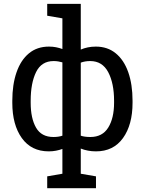

<svg xmlns="http://www.w3.org/2000/svg" viewBox="-20 -782 758 1005"><path d="M227.1 203.1V141.1L306.6 127.4V-2.4Q291 3.4 273.2 6.8Q255.4 10.3 235.4 10.3Q144 10.3 94.2 -59.3Q44.4 -128.9 44.4 -244.1V-254.4Q44.4 -339.8 66.7 -403.8Q88.9 -467.8 131.6 -502.9Q174.3 -538.1 236.3 -538.1Q255.9 -538.1 273.4 -534.7Q291 -531.2 306.6 -525.4V-686L227.1 -699.7V-761.7H402.8V-522.5Q419.4 -529.8 439 -533.9Q458.5 -538.1 481.4 -538.1Q543 -538.1 585.9 -502.9Q628.9 -467.8 651.4 -403.8Q673.8 -339.8 673.8 -254.4V-244.1Q673.8 -128.9 623.8 -59.3Q573.7 10.3 482.4 10.3Q459.5 10.3 439.5 6.3Q419.4 2.4 402.8 -4.4V127.4L482.4 141.1V203.1ZM259.8 -64.9Q287.1 -64.9 306.6 -71.8V-455.6Q296.9 -458.5 285.4 -460.4Q273.9 -462.4 260.7 -462.4Q197.3 -462.4 168.9 -404.8Q140.6 -347.2 140.6 -254.4V-244.1Q140.6 -162.6 168.7 -113.8Q196.8 -64.9 259.8 -64.9ZM453.1 -64.9Q516.1 -64.9 546.6 -114.3Q577.1 -163.6 577.1 -244.1V-254.4Q577.1 -346.2 546.4 -404.3Q515.6 -462.4 452.1 -462.4Q424.8 -462.4 402.8 -454.1V-71.8Q422.4 -64.9 453.1 -64.9Z"/></svg>

Font: Roboto Slab
Style: Regular
Weight: 400
Designer: Google
Version: Version 2.000; ttfautohint (v1.8.1.43-b0c9)